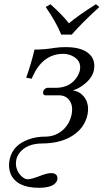

<svg xmlns="http://www.w3.org/2000/svg" viewBox="-20 -664 488 905"><path d="M193.4 -20Q244.6 -20 282.2 -56.6Q308.1 -83 316.9 -121.1Q328.6 -175.3 296.9 -202.1Q280.8 -214.8 258.8 -214.8H194.8Q182.1 -214.8 183.1 -229Q183.6 -231 183.1 -231.9Q188.5 -247.1 202.1 -250H242.2Q314 -250 346.7 -307.1Q353.5 -319.8 356 -330.1Q366.7 -379.9 317.4 -401.9Q298.3 -410.2 278.3 -410.2Q184.1 -410.2 135.7 -307.6Q132.3 -299.8 129.4 -293L103.5 -297.9Q127.9 -366.7 142.6 -430.2Q189 -430.2 239.3 -438.5Q260.3 -441.9 291 -441.9Q378.4 -441.9 411.1 -397.9Q430.2 -370.6 422.4 -332Q413.6 -290.5 363.3 -256.8Q342.3 -243.2 322.8 -237.8Q357.9 -233.4 379.9 -202.6Q401.4 -170.4 392.6 -124Q377.4 -53.2 307.6 -16.1Q254.4 11.7 180.7 12.2Q105 12.2 70.8 58.1Q60.5 72.3 57.1 87.9Q48.3 130.4 77.6 163.1Q93.8 180.2 110.4 181.2Q128.4 181.2 175.3 162.6Q202.6 152.3 220.7 151.9Q247.1 151.9 250.5 171.9Q251 177.2 250.5 182.1Q240.7 220.7 164.1 221.2Q59.1 221.2 30.3 155.8Q17.6 125 25.4 87.9Q40 18.1 118.7 -8.3Q152.8 -20 193.4 -20ZM268.6 -501Q243.2 -563 195.3 -630.9L217.8 -644Q277.3 -590.8 304.7 -554.2Q351.6 -593.3 432.1 -644L448.2 -630.9Q364.7 -555.2 318.4 -501Z"/></svg>

Font: Linux Biolinum Slanted O
Style: Slanted
Weight: 400
Designer: Philipp H. Poll
Foundry: Philipp H. Poll
Version: Version 1.0.4